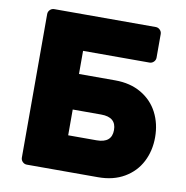

<svg xmlns="http://www.w3.org/2000/svg" viewBox="-79 -776 823 851"><g transform="rotate(10 332.5 -350.0)"><path d="M418 0H97Q86 0 78 -8Q70 -16 70 -27V-673Q70 -684 78 -692Q86 -700 97 -700H554Q565 -700 573 -692Q581 -684 581 -673V-567Q581 -556 573 -548Q565 -540 554 -540H255V-436H418Q486 -436 535.5 -407Q585 -378 610.5 -328.5Q636 -279 636 -218Q636 -157 610.5 -107.5Q585 -58 535.5 -29Q486 0 418 0ZM255 -276V-160H383Q451 -160 451 -218Q451 -276 383 -276Z"/></g></svg>

Font: Rubik
Style: Regular
Weight: 700
Designer: Hubert & Fischer
Foundry: Hubert & Fischer
Version: Version 1.100